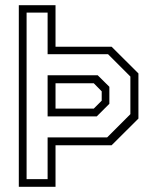

<svg xmlns="http://www.w3.org/2000/svg" viewBox="-20 -720 606 740"><path d="M52.5 0V-700H194V-540H410L513.5 -437V-263L410 -160H194V0ZM82.5 -29.5H163.5V-190.5H393L482.5 -280V-425L396.5 -511H163.5V-671.5H82.5ZM163.5 -271.5V-430H356.5L401.5 -385.5V-320L353 -271.5ZM194 -301.5H341.5L372 -332V-368L341.5 -399H194Z"/></svg>

Font: Tourney Light
Style: Regular
Weight: 300
Version: Version 1.015